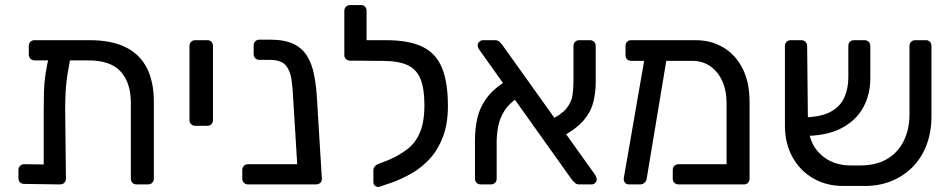

<svg xmlns="http://www.w3.org/2000/svg" viewBox="-20 -730 3770 760"><path d="M117 -491Q107 -491 100.5 -497.5Q94 -504 94 -514V-548Q94 -558 100.5 -564.5Q107 -571 117 -571H334Q420 -571 476.5 -543.5Q533 -516 561 -461.5Q589 -407 589 -327V-23Q589 -13 582.5 -6.5Q576 0 566 0H521Q510 0 504 -6.5Q498 -13 498 -23V-322Q498 -402 458 -446.5Q418 -491 329 -491ZM207 -540H232Q247 -540 254.5 -532.5Q262 -525 261 -514Q253 -472 247.5 -438Q242 -404 240 -370.5Q238 -337 238 -295L241 -23Q241 -13 234.5 -6.5Q228 0 218 0L76 -2Q66 -2 59.5 -8Q53 -14 53 -25V-57Q53 -67 59.5 -73.5Q66 -80 76 -80L153 -79V-291Q153 -332 154 -366.5Q155 -401 160 -436Q165 -471 176 -515Q179 -526 185.5 -533Q192 -540 207 -540Z M753 -232Q743 -232 736.5 -238.5Q730 -245 730 -255V-548Q730 -558 736.5 -564.5Q743 -571 753 -571H801Q811 -571 817 -564.5Q823 -558 823 -548V-255Q823 -245 817 -238.5Q811 -232 801 -232Z M962 0Q952 0 945.5 -6.5Q939 -13 939 -23V-57Q939 -67 945.5 -73.5Q952 -80 962 -80H1244V-19Q1244 -9 1237.5 -4.5Q1231 0 1221 0ZM1183 0Q1173 0 1167.5 -6.5Q1162 -13 1160 -23L1141 -332Q1139 -381 1133.5 -417Q1128 -453 1109.5 -473Q1091 -493 1048 -493H1007Q997 -493 990.5 -499.5Q984 -506 984 -516V-550Q984 -560 990.5 -566.5Q997 -573 1007 -573H1049Q1106 -573 1141 -556.5Q1176 -540 1195.5 -508.5Q1215 -477 1223.5 -433Q1232 -389 1235 -335L1254 -23Q1255 -13 1248 -6.5Q1241 0 1231 0Z M1483 9Q1474 12 1466 6.5Q1458 1 1458 -9V-55Q1458 -64 1463.5 -71Q1469 -78 1480 -82L1519 -97Q1558 -114 1590.5 -138Q1623 -162 1641.5 -204Q1660 -246 1660 -314Q1660 -379 1644.5 -417.5Q1629 -456 1592.5 -472.5Q1556 -489 1493 -489H1463Q1453 -489 1446.5 -495.5Q1440 -502 1440 -512V-548Q1440 -558 1446.5 -564.5Q1453 -571 1463 -571H1507Q1598 -571 1652 -545Q1706 -519 1729.5 -461.5Q1753 -404 1753 -311Q1753 -241 1734 -190Q1715 -139 1682.5 -103Q1650 -67 1609 -43.5Q1568 -20 1524 -5ZM1485 -489 1366 -490Q1356 -490 1349.5 -496Q1343 -502 1343 -512V-687Q1343 -697 1349.5 -703.5Q1356 -710 1366 -710H1408Q1419 -710 1425 -703.5Q1431 -697 1431 -687V-571H1487Z M2273 0Q2262 0 2256 -6Q2250 -12 2245 -17L1878 -532Q1871 -543 1871 -551Q1871 -559 1877.5 -565Q1884 -571 1892 -571H1939Q1950 -571 1956.5 -565Q1963 -559 1967 -554L2335 -39Q2339 -32 2340.5 -28Q2342 -24 2342 -20Q2342 -12 2336 -6Q2330 0 2322 0ZM1883 0Q1873 0 1866.5 -6.5Q1860 -13 1860 -23V-173Q1860 -219 1869 -260.5Q1878 -302 1904.5 -339.5Q1931 -377 1984 -410L2030 -343Q1994 -320 1976 -290.5Q1958 -261 1952 -229.5Q1946 -198 1946 -169V-23Q1946 -13 1939.5 -6.5Q1933 0 1923 0ZM2193 -183 2152 -252Q2201 -275 2221.5 -300Q2242 -325 2246 -352.5Q2250 -380 2250 -410V-548Q2250 -558 2256.5 -564.5Q2263 -571 2273 -571H2315Q2325 -571 2331.5 -564.5Q2338 -558 2338 -548V-405Q2338 -363 2328 -324Q2318 -285 2287.5 -250.5Q2257 -216 2193 -183Z M2722 -489H2479Q2468 -489 2462 -495.5Q2456 -502 2456 -512V-548Q2456 -558 2462 -564.5Q2468 -571 2479 -571H2733Q2795 -571 2843.5 -542Q2892 -513 2919.5 -458.5Q2947 -404 2947 -327V-23Q2947 -13 2941 -6.5Q2935 0 2924 0H2666Q2656 0 2649.5 -6.5Q2643 -13 2643 -23V-57Q2643 -67 2649.5 -73.5Q2656 -80 2666 -80H2856V-321Q2856 -372 2838.5 -410Q2821 -448 2790.5 -468.5Q2760 -489 2722 -489ZM2469 0Q2460 0 2454 -7Q2448 -14 2449 -24L2534 -514Q2536 -524 2543 -529.5Q2550 -535 2560 -533L2600 -531Q2610 -530 2616 -522.5Q2622 -515 2620 -505L2540 -24Q2539 -14 2531.5 -7Q2524 0 2514 0Z M3379 -75Q3444 -74 3488.5 -99Q3533 -124 3556.5 -170.5Q3580 -217 3580 -277V-548Q3580 -558 3586.5 -564.5Q3593 -571 3603 -571H3645Q3655 -571 3661 -564.5Q3667 -558 3667 -548V-270Q3667 -206 3647 -154.5Q3627 -103 3590 -66.5Q3553 -30 3502.5 -11Q3452 8 3391 6H3316Q3251 6 3199 -24Q3147 -54 3117 -108Q3087 -162 3087 -233V-548Q3087 -558 3093.5 -564.5Q3100 -571 3110 -571H3152Q3162 -571 3168.5 -564.5Q3175 -558 3175 -548L3178 -253Q3178 -167 3226 -121Q3274 -75 3348 -75ZM3157 -192 3155 -265Q3229 -266 3268 -287.5Q3307 -309 3322.5 -345Q3338 -381 3338 -424V-548Q3338 -558 3344 -564.5Q3350 -571 3361 -571H3402Q3412 -571 3418.5 -564.5Q3425 -558 3425 -548V-420Q3425 -355 3396 -303Q3367 -251 3307.5 -221Q3248 -191 3157 -192Z"/></svg>

Font: RubikRegular
Style: Regular
Weight: 400
Designer: Hubert and Fischer
Foundry: Hubert and Fischer
Version: Version 2.300;gftools[0.9.30]